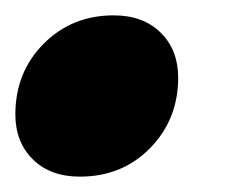

<svg xmlns="http://www.w3.org/2000/svg" viewBox="-31 -218 323 250"><path d="M117 -198Q155.5 -198 178.2 -175.5Q201 -153 201 -117Q201 -62.5 164.5 -25.2Q128 12 73 12Q34.5 12 11.8 -10.5Q-11 -33 -11 -69Q-11 -124 25.8 -161Q62.5 -198 117 -198Z"/></svg>

Font: Newsreader Display ExtraBold
Style: Italic
Weight: 800
Italic angle: -17°
Designer: Hugues Gentile
Foundry: Production Type
Version: Version 1.001